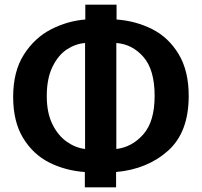

<svg xmlns="http://www.w3.org/2000/svg" viewBox="-20 -739 859 817"><path d="M476 -656Q558 -650 627.5 -615Q697 -580 740 -509Q783 -438 783 -331Q783 -176 695 -97.5Q607 -19 474 -7V58H341V-7Q258 -13 189.5 -47.5Q121 -82 78.5 -151.5Q36 -221 36 -327Q36 -435 81.5 -506.5Q127 -578 197 -614Q267 -650 343 -656V-719H476ZM342 -556Q302 -553 265 -529Q228 -505 203.5 -455Q179 -405 179 -330Q179 -259 203 -210.5Q227 -162 264 -136Q301 -110 342 -105ZM475 -105Q542 -113 590 -167.5Q638 -222 638 -331Q638 -442 590.5 -496.5Q543 -551 475 -556Z"/></svg>

Font: LINE Seed Sans KR Bold
Style: Regular
Weight: 700
Designer: LINE BX Design & Sandoll Inc & Dalton Maag Ltd
Foundry: Sandoll Inc.
Version: Version 1.000